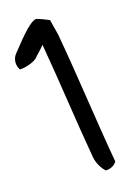

<svg xmlns="http://www.w3.org/2000/svg" viewBox="-163 -687 535 771"><g transform="rotate(-15 104.0 -302.0)"><path d="M-49 -453C-29 -453 8 -465 23 -479C38 -497 48 -505 64 -525C93 -360 114 -201 143 -36C148 -10 164 15 179 28C201 28 218 16 225 3C191 -191 170 -355 136 -545C132 -565 124 -590 119 -613C103 -620 85 -627 66 -632C36 -629 -21 -550 -47 -519C-59 -505 -66 -477 -49 -453Z"/></g></svg>

Font: Snowfall
Style: OpObl
Weight: 400
Designer: Jasper
Foundry: Cannot Into Space Fonts
Version: Version 0.9